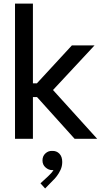

<svg xmlns="http://www.w3.org/2000/svg" viewBox="-20 -772 572 1068"><path d="M63.5 0V-752H163.1V-308.6H205.1L164.6 -286.1L379.9 -519.5H505.9L249.5 -244.1V-299.3L520.5 0H395L164.1 -256.3L205.1 -231.9H163.1V0ZM231 276.4 205.1 247.6 246.6 209.5Q256.3 200.7 265.4 190.4Q274.4 180.2 280 169.7Q285.6 159.2 284.7 148.9L301.3 147.5Q299.3 158.2 292 166.3Q284.7 174.3 270 174.3Q250.5 174.3 233.4 159.4Q216.3 144.5 216.3 120.6Q216.3 96.2 232.7 81.3Q249 66.4 270 67.4Q294.4 66.4 310.3 82.8Q326.2 99.1 326.2 128.9Q326.2 152.8 316.7 173.1Q307.1 193.4 295.2 208.7Q283.2 224.1 274.4 231.9Z"/></svg>

Font: Reddit Sans Medium
Style: Regular
Weight: 500
Designer: Stephen Hutchings
Foundry: Reddit
Version: Version 1.014